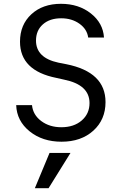

<svg xmlns="http://www.w3.org/2000/svg" viewBox="-20 -730 640 1008"><path d="M65 -178H148Q153 -127 196.5 -94.5Q240 -62 302 -62Q368 -62 409 -97.5Q450 -133 450 -189Q450 -285 316 -312L276 -321Q85 -359 85 -511Q85 -600 144.5 -655Q204 -710 300 -710Q393 -710 457 -659.5Q521 -609 526 -533H443Q437 -577 397 -605.5Q357 -634 301 -634Q241 -634 205 -602Q169 -570 169 -517Q169 -426 287 -401L328 -393Q534 -352 534 -194Q534 -102 470 -44Q406 14 303 14Q203 14 135.5 -40.5Q68 -95 65 -178ZM350 73 235 258H163L240 73Z"/></svg>

Font: CommitMono
Style: 450Regular
Weight: 450
Designer: Eigil Nikolajsen
Foundry: Eigil Nikolajsen
Version: Version 1.002